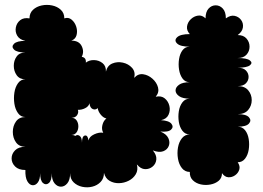

<svg xmlns="http://www.w3.org/2000/svg" viewBox="-20 -746 1088 794"><path d="M85 -43Q57 -43 42.5 -57.5Q28 -72 28 -91Q28 -110 42.5 -124.5Q57 -139 85 -139Q59 -139 46 -157.5Q33 -176 33 -200.5Q33 -225 46 -243.5Q59 -262 85 -262Q66 -262 54.5 -278Q43 -294 39.5 -317Q36 -340 39.5 -363Q43 -386 54.5 -402Q66 -418 85 -418Q61 -418 49 -435Q37 -452 37 -474Q37 -496 49 -512.5Q61 -529 85 -529Q50 -529 38 -541Q26 -553 38 -565Q50 -577 85 -577Q61 -582 51.5 -598Q42 -614 45.5 -632.5Q49 -651 63.5 -662.5Q78 -674 102 -670Q102 -692 116.5 -705.5Q131 -719 152.5 -723.5Q174 -728 195.5 -723.5Q217 -719 231.5 -705.5Q246 -692 246 -670Q263 -676 276.5 -664.5Q290 -653 295.5 -635Q301 -617 296.5 -600.5Q292 -584 275 -578Q307 -578 318 -555Q329 -532 318 -511Q337 -508 335 -487Q349 -498 369 -497.5Q389 -497 404 -485Q419 -473 418 -450Q424 -475 444.5 -483.5Q465 -492 488 -487Q511 -482 526 -465.5Q541 -449 535 -424Q551 -442 572 -439Q593 -436 610.5 -420.5Q628 -405 633.5 -384.5Q639 -364 624 -346Q647 -351 661.5 -339Q676 -327 680.5 -308Q685 -289 677 -271.5Q669 -254 646 -249Q679 -247 689 -234Q699 -221 687.5 -210Q676 -199 643 -202Q668 -192 676 -175Q684 -158 678 -142.5Q672 -127 655 -120.5Q638 -114 612 -124Q628 -105 626.5 -87Q625 -69 611.5 -57.5Q598 -46 580 -46.5Q562 -47 546 -66Q552 -43 541.5 -25.5Q531 -8 512 1.5Q493 11 472 11.5Q451 12 433.5 2Q416 -8 410 -31Q410 -8 396 6.5Q382 21 361.5 26Q341 31 320 26.5Q299 22 284.5 8Q270 -6 270 -30Q270 -2 258.5 12Q247 26 232 26Q217 26 205.5 12Q194 -2 194 -30Q194 1 182 11Q170 21 158 11Q146 1 146 -30Q146 -4 136.5 8.5Q127 21 114.5 20Q102 19 93 3.5Q84 -12 85 -43ZM765 -35Q745 -35 732.5 -50.5Q720 -66 716 -89.5Q712 -113 716 -136Q720 -159 732.5 -174.5Q745 -190 765 -190Q746 -190 734.5 -205Q723 -220 719.5 -242Q716 -264 719.5 -286Q723 -308 734.5 -323Q746 -338 765 -338Q735 -338 720.5 -348.5Q706 -359 706 -372Q706 -385 720.5 -395.5Q735 -406 765 -406Q746 -406 735 -421Q724 -436 720.5 -458Q717 -480 720.5 -502Q724 -524 735 -538.5Q746 -553 765 -553Q726 -553 712.5 -566Q699 -579 712.5 -592Q726 -605 765 -605Q751 -620 753.5 -637Q756 -654 769 -666.5Q782 -679 799 -681.5Q816 -684 830 -670Q830 -697 842.5 -710.5Q855 -724 872 -724Q889 -724 901.5 -710.5Q914 -697 914 -670Q933 -684 950 -680.5Q967 -677 977 -663.5Q987 -650 984.5 -632.5Q982 -615 963 -601Q987 -601 999.5 -586.5Q1012 -572 1012 -553Q1012 -534 999.5 -520Q987 -506 963 -506Q1001 -506 1013.5 -496Q1026 -486 1013.5 -476Q1001 -466 963 -466Q986 -466 997 -454.5Q1008 -443 1008 -428Q1008 -413 997 -401.5Q986 -390 963 -390Q992 -390 1006.5 -372.5Q1021 -355 1021 -332Q1021 -309 1006.5 -291.5Q992 -274 963 -274Q998 -274 1009.5 -261Q1021 -248 1009.5 -235Q998 -222 963 -222Q982 -222 993.5 -207.5Q1005 -193 1008.5 -171Q1012 -149 1008.5 -127Q1005 -105 993.5 -90Q982 -75 963 -75Q974 -59 969.5 -44.5Q965 -30 952 -21Q939 -12 924 -13Q909 -14 898 -30Q898 -10 884.5 1.5Q871 13 850.5 17Q830 21 810 16.5Q790 12 777 -1Q764 -14 765 -35ZM275 -188Q285 -188 292 -184Q300 -191 309.5 -184Q319 -177 319 -156Q319 -183 331 -185.5Q343 -188 346 -165Q349 -181 369.5 -190.5Q390 -200 407 -197Q399 -211 403.5 -229Q408 -247 420 -256Q407 -259 396.5 -272Q386 -285 384 -299Q375 -290 363.5 -295Q352 -300 350 -319Q347 -306 332 -298.5Q317 -291 302 -292Q306 -281 299 -270Q292 -259 275 -259Q289 -259 296.5 -248.5Q304 -238 304 -223.5Q304 -209 296.5 -198.5Q289 -188 275 -188Z"/></svg>

Font: Rubik Bubbles
Style: Regular
Weight: 400
Designer: Hubert and Fischer, NaN
Foundry: Hubert and Fischer, NaN
Version: Version 2.200